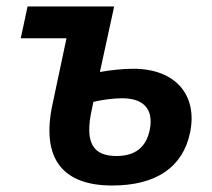

<svg xmlns="http://www.w3.org/2000/svg" viewBox="-20 -562 655 592"><path d="M326 10C462 10 544 -47 566 -153C590 -268 522 -350 391 -350C359 -350 322 -346 288 -340L332 -542H65L44 -444H185L142 -241C106 -74 172 10 326 10ZM263 -224 268 -248C298 -255 331 -259 357 -259C422 -259 454 -226 442 -163C431 -107 396 -81 339 -81C265 -81 241 -124 263 -224Z"/></svg>

Font: Noto Sans SemiBold
Style: Italic
Weight: 600
Italic angle: -12°
Designer: Monotype Design Team
Foundry: Monotype Imaging Inc.
Version: Version 2.013